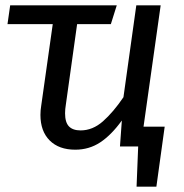

<svg xmlns="http://www.w3.org/2000/svg" viewBox="-20 -547 687 717"><path d="M595 -74 564 150H490L496 0H428L435 -97Q396 -43 354.5 -15.5Q313 12 261 12Q200 12 165.5 -22.5Q131 -57 131 -118Q131 -135 134 -153L177 -457H8L18 -527H416L394 -457H268L226 -157Q223 -139 223 -124Q223 -90 237.5 -75Q252 -60 281 -60Q326 -60 364.5 -94Q403 -128 441 -184L489 -527H580L516 -74Z"/></svg>

Font: FiraGO
Style: Italic
Weight: 400
Italic angle: -8°
Designer: bBox Type GmbH
Foundry: bBox Type GmbH
Version: Version 1.001